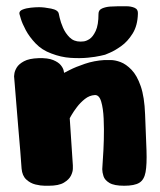

<svg xmlns="http://www.w3.org/2000/svg" viewBox="-20 -594 512 614"><path d="M168 -550Q168 -550 171 -536.5Q174 -523 181.5 -505.5Q189 -488 202.5 -474.5Q216 -461 237 -461Q237 -461 246 -461.5Q255 -462 266 -469Q277 -476 286 -495Q295 -514 295 -550Q295 -562 306.5 -567Q318 -572 332.5 -573Q347 -574 358 -574Q369 -574 384 -574Q399 -574 410.5 -569Q422 -564 421 -550Q420 -512 404 -486.5Q388 -461 367.5 -446.5Q347 -432 331.5 -425.5Q316 -419 316 -419Q316 -419 301 -415.5Q286 -412 261 -409.5Q236 -407 205.5 -409Q175 -411 144 -423Q114 -434 94 -455Q74 -476 62.5 -497.5Q51 -519 46.5 -534.5Q42 -550 42 -550Q41 -559 52.5 -563.5Q64 -568 79 -569.5Q94 -571 105 -571Q121 -571 143.5 -566.5Q166 -562 168 -550ZM136 0Q136 0 123 0Q110 0 93.5 -4Q77 -8 64 -20Q51 -32 49 -55Q48 -74 45 -109Q42 -144 38.5 -185.5Q35 -227 32 -264.5Q29 -302 27 -326Q25 -350 25 -350Q25 -350 26 -358.5Q27 -367 33.5 -378Q40 -389 56.5 -398Q73 -407 103 -408Q133 -409 150 -402Q167 -395 174.5 -385.5Q182 -376 183.5 -368.5Q185 -361 185 -361Q185 -361 203.5 -370.5Q222 -380 251.5 -390Q281 -400 314 -402Q319 -402 333.5 -402Q348 -402 365.5 -395.5Q383 -389 400.5 -371Q418 -353 430 -318.5Q442 -284 444 -228Q447 -158 448.5 -113Q450 -68 445.5 -43.5Q441 -19 425.5 -9.5Q410 0 377 0Q345 0 330 -9Q315 -18 311 -30.5Q307 -43 307 -53Q307 -59 309 -85.5Q311 -112 312 -146.5Q313 -181 311.5 -214.5Q310 -248 303.5 -269.5Q297 -291 283 -290Q266 -289 251.5 -277.5Q237 -266 226 -251.5Q215 -237 209 -226.5Q203 -216 203 -216L213 -65Q213 -65 213 -55Q213 -45 207 -32.5Q201 -20 184.5 -10Q168 0 136 0Z"/></svg>

Font: Nerko One
Style: Regular
Weight: 400
Designer: Nermin Kahrimanovic
Foundry: Nermin Kahrimanovic
Version: Version 1.101